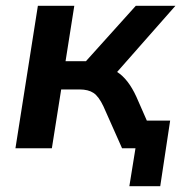

<svg xmlns="http://www.w3.org/2000/svg" viewBox="-20 -509 643 659"><path d="M33 0 110 -489H235L205 -299H275L446 -489H582L382 -262Q420 -238 448 -177L484 -95H564L530 130H424L445 0H399L335 -144Q319 -178 301 -190Q283 -202 253 -202H190L158 0Z"/></svg>

Font: Nunito Sans
Style: Bold Italic
Weight: 700
Italic angle: -9°
Designer: Vernon Adams
Foundry: Vernon Adams
Version: Version 3.006; ttfautohint (v1.8.3)